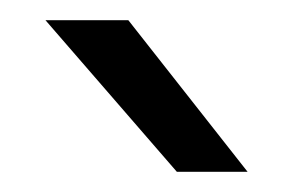

<svg xmlns="http://www.w3.org/2000/svg" viewBox="-20 -730 290 190"><path d="M25 -710H107L225 -560H155Z"/></svg>

Font: PT Root UI Web
Style: Regular
Weight: 400
Designer: Vitaly Kuzmin
Foundry: ParaType Ltd.
Version: Version 1.000W